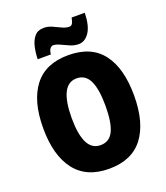

<svg xmlns="http://www.w3.org/2000/svg" viewBox="-167 -1045 1007 1168"><g transform="rotate(-20 337.0 -461.5)"><path d="M631 -358Q631 -182 558 -86Q485 10 337 10Q191 10 117 -86.5Q43 -183 43 -359Q43 -534 116.5 -629.5Q190 -725 337 -725Q486 -725 558.5 -629.5Q631 -534 631 -358ZM227 -358Q227 -252 254 -197.5Q281 -143 337 -143Q395 -143 420.5 -196.5Q446 -250 446 -358Q446 -466 420 -520.5Q394 -575 337 -575Q281 -575 254 -519.5Q227 -464 227 -358ZM155 -765Q156 -805 164.5 -843.5Q173 -882 194 -907Q215 -932 254 -932Q281 -932 307 -920.5Q333 -909 357.5 -897Q382 -885 405 -885Q417 -885 424 -896Q431 -907 436 -933H521Q519 -849 491 -807.5Q463 -766 422 -766Q394 -766 366.5 -778Q339 -790 314.5 -801.5Q290 -813 271 -813Q263 -813 253.5 -803.5Q244 -794 240 -765Z"/></g></svg>

Font: Noto Sans Gurmukhi UI Condensed Black
Style: Regular
Weight: 900
Width: 3
Designer: Jelle Bosma - Monotype Design Team
Foundry: Monotype Imaging Inc.
Version: Version 2.004; ttfautohint (v1.8.4.7-5d5b)